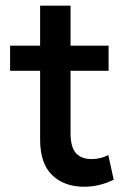

<svg xmlns="http://www.w3.org/2000/svg" viewBox="-20 -660 470 694"><path d="M284.5 15Q212 15 168.5 -27Q125 -69 125 -155.5V-639.5H235V-495H372.5V-404H235V-179.5Q235 -127.5 254.8 -106.2Q274.5 -85 310.5 -85Q328 -85 343.5 -89Q359 -93 371.5 -99.5L391 -10.5Q369.5 0.5 341.8 7.8Q314 15 284.5 15ZM16.5 -404V-495H139.5V-404Z"/></svg>

Font: Geologica Roman
Style: Regular
Weight: 400
Designer: Sindre Bremnes, Frode Helland
Foundry: Monokrom Skriftforlag AS
Version: Version 1.010;gftools[0.9.28]